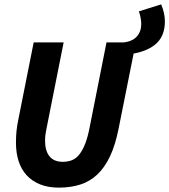

<svg xmlns="http://www.w3.org/2000/svg" viewBox="-20 -846 774 878"><path d="M249 12Q200 12 163 -3Q126 -18 101.5 -45Q77 -72 65 -109.5Q53 -147 53 -193Q53 -222 55.5 -247Q58 -272 64 -300L134 -652H271L198 -285Q194 -264 190 -244Q186 -224 186 -204Q186 -156 206.5 -131Q227 -106 267 -106Q290 -106 309 -113.5Q328 -121 343 -140Q358 -159 370 -190Q382 -221 391 -269L467 -652H547Q586 -657 606 -679.5Q626 -702 626 -737Q626 -748 623 -764.5Q620 -781 615 -794L717 -826Q734 -786 734 -748Q734 -685 697.5 -649.5Q661 -614 591 -601L523 -261Q508 -184 483.5 -132Q459 -80 425 -48Q391 -16 347 -2Q303 12 249 12Z"/></svg>

Font: Source Code Pro
Style: Bold Italic
Weight: 700
Italic angle: -11°
Monospace: yes
Designer: Paul D. Hunt, Teo Tuominen
Foundry: Adobe Systems Incorporated
Version: Version 1.050;PS 1.000;hotconv 16.6.51;makeotf.lib2.5.65220